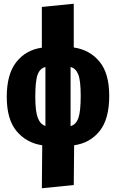

<svg xmlns="http://www.w3.org/2000/svg" viewBox="-20 -780 618 1023"><path d="M375 -6 373 206 203 223 205 -6Q122 -18 69 -80.5Q16 -143 16 -264Q16 -385 67 -449.5Q118 -514 203 -526V-743L373 -760V-527Q457 -515 509.5 -452.5Q562 -390 562 -269Q562 -146 511 -82Q460 -18 375 -6ZM410 -269Q410 -351 397 -383.5Q384 -416 356 -423V-108Q385 -116 397.5 -151Q410 -186 410 -269ZM222 -109V-423Q193 -416 180.5 -382.5Q168 -349 168 -264Q168 -187 181.5 -152Q195 -117 222 -109Z"/></svg>

Font: Fira Sans Compressed ExtraBold
Style: Regular
Weight: 800
Width: 1
Designer: bBox Type GmbH & Carrois Corporate GbR & Edenspiekermann AG
Foundry: bBox Type GmbH & Carrois Corporate GbR & Edenspiekermann AG
Version: Version 4.301